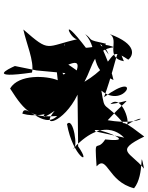

<svg xmlns="http://www.w3.org/2000/svg" viewBox="80 -864 770 999"><g transform="rotate(-90 465.5 -364.0)"><path d="M609 -489C575 -456 698 -320 599 -350C662 -441 689 -468 548 -449C572 -507 581 -652 505 -697C376 -615 353 -582 362 -452C287 -528 443 -621 374 -633C336 -499 444 -372 376 -514C376 -514 329 -552 389 -465C296 -545 323 -419 473 -346L204 -343C95 -266 147 -370 320 -401C361 -367 187 -342 193 -368C380 -193 238 -99 249 -102L282 -254C316 -284 218 -4 240 -202C167 -249 266 -258 100 -247C162 -190 21 -190 -14 -52C56 6 216 -26 88 0C176 -72 178 -157 255 1C324 -90 358 -133 281 -107C270 -159 271 -40 317 -87C389 29 307 2 340 -189C480 -62 437 -61 424 -175C482 -116 308 -61 312 -97C453 -214 371 -202 494 -222C392 -99 611 -3 460 -208C687 -127 750 -145 647 -105C665 -206 758 -126 788 -178C735 -34 677 -55 655 -82C731 -195 649 -130 540 -310C628 -263 706 -264 720 -156C753 -241 700 -212 738 -198C761 -306 755 -260 788 -306C702 -229 609 -294 549 -159C689 -189 810 -280 682 -184C776 -222 684 -244 730 -415C760 -410 674 -429 651 -294L711 -298C917 -454 741 -376 763 -340C724 -517 688 -486 812 -628C743 -614 646 -570 588 -583C554 -818 606 -708 622 -672L599 -559L585 -409L577 -418L625 -453Z"/></g></svg>

Font: CISF Camouflage Kit
Style: Mdz
Weight: 400
Designer: Robert Jablonski, Jasper
Foundry: Cannot Into Space Fonts
Version: Version 1.270